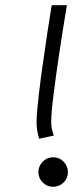

<svg xmlns="http://www.w3.org/2000/svg" viewBox="-20 -704 310 735"><path d="M176 -239Q176 -218 181 -201Q183 -192 186 -185L130 -173Q127 -181 125 -192Q120 -212 120 -239Q120 -255 122.5 -283Q125 -311 129 -345.5Q133 -380 138 -418Q143 -456 149 -494Q161 -582 178 -684H236Q219 -582 206 -494Q200 -456 195 -418Q190 -380 185.5 -345.5Q181 -311 178.5 -283Q176 -255 176 -239ZM127 -45Q127 -68 143.5 -85Q160 -102 183 -102Q207 -102 223.5 -85Q240 -68 240 -45Q240 -22 223.5 -5.5Q207 11 183 11Q160 11 143.5 -5.5Q127 -22 127 -45Z"/></svg>

Font: Snippet
Style: Regular
Weight: 400
Designer: Gesine Todt
Foundry: Gesine Todt
Version: Version 1.000